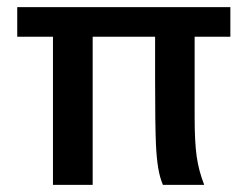

<svg xmlns="http://www.w3.org/2000/svg" viewBox="-20 -518 701 538"><path d="M525.4 -415V-189.9Q525.4 -120.6 531 -80.3Q536.6 -40 552.2 0H436.5Q427.7 -20.5 423.3 -47.4Q418.9 -74.2 417 -112.3Q414.6 -167.5 414.6 -296.4V-415H239.7V0H128.4V-415H28.3V-498H625.5V-415Z"/></svg>

Font: Lesson One Medium
Style: Regular
Weight: 500
Designer: But Ko, Victor Gaultney, Annie Olsen, Julie Remington, Don Collingsworth, Eric Hays, Becca Hirsbrunner
Version: Version 1.100